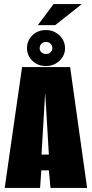

<svg xmlns="http://www.w3.org/2000/svg" viewBox="-20 -919 449 939"><path d="M3 0 88 -591H323L406 0H227L219 -86H182L176 0ZM183 -163H219L201 -466ZM205 -596Q165 -596 138.5 -621.5Q112 -647 112 -683Q112 -721 138.5 -746.5Q165 -772 205 -772Q243 -772 270.5 -746Q298 -720 298 -683Q298 -647 270.5 -621.5Q243 -596 205 -596ZM205 -655Q218 -655 227 -663Q236 -671 236 -683Q236 -697 227 -705.5Q218 -714 205 -714Q192 -714 183 -705.5Q174 -697 174 -683Q174 -671 183 -663Q192 -655 205 -655ZM165 -796 242 -899H380L250 -796Z"/></svg>

Font: Alumni Sans Black
Style: Regular
Weight: 900
Designer: Robert E. Leuschke
Foundry: Robert E. Leuschke
Version: Version 1.018